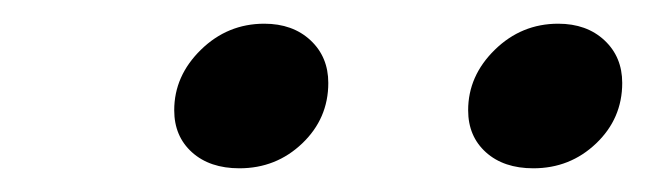

<svg xmlns="http://www.w3.org/2000/svg" viewBox="-20 -702 545 162"><path d="M127 -609Q127 -638 149.5 -660Q172 -682 203 -682Q227 -682 242 -668Q257 -654 257 -632Q257 -602 235 -581Q213 -560 182 -560Q157 -560 142 -573.5Q127 -587 127 -609ZM375 -609Q375 -638 397.5 -660Q420 -682 451 -682Q475 -682 490 -668Q505 -654 505 -632Q505 -602 483 -581Q461 -560 430 -560Q405 -560 390 -573.5Q375 -587 375 -609Z"/></svg>

Font: Fahkwang SemiBold
Style: Italic
Weight: 600
Italic angle: -10°
Version: Version 1.000; ttfautohint (v1.6)